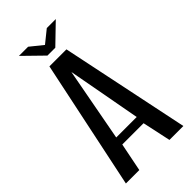

<svg xmlns="http://www.w3.org/2000/svg" viewBox="-226 -773 829 829"><g transform="rotate(-45 188.5 -358.0)"><path d="M13 0 137 -591H241L364 0H279L251 -130H121L95 0ZM124 -170H249L187 -507ZM164 -630 76 -716H132L189 -670L246 -716H301L212 -630Z"/></g></svg>

Font: Alumni Sans Thin Medium
Style: Regular
Weight: 500
Version: Version 1.018